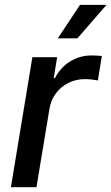

<svg xmlns="http://www.w3.org/2000/svg" viewBox="-20 -779 463 799"><path d="M25.4 0 114.7 -541H217.8L203.6 -454.1H209Q231 -498 271.7 -523.2Q312.5 -548.3 360.4 -548.3Q371.1 -548.3 383.5 -547.6Q396 -546.9 403.8 -545.9L387.2 -444.3Q379.9 -445.8 364.3 -447.8Q348.6 -449.7 332 -449.7Q296.4 -449.7 265.4 -434.3Q234.4 -418.9 213.4 -391.6Q192.4 -364.3 186 -327.1L131.8 0ZM220.7 -619.6 313 -758.8H423.3L302.2 -619.6Z"/></svg>

Font: Inter 17pt Medium
Style: Italic
Weight: 500
Italic angle: -9.3988°
Version: Version 4.001;git-66647c0bb